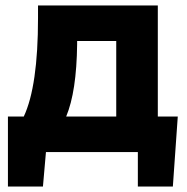

<svg xmlns="http://www.w3.org/2000/svg" viewBox="-20 -556 685 702"><path d="M222 -130H405V-406H262V-394Q260 -221 222 -130ZM484 0H148L137 126H9V-130H67Q119 -241 119 -490V-536H557V-130H630L612 126H484Z"/></svg>

Font: Quicksand
Style: Bold
Weight: 700
Version: Version 3.000